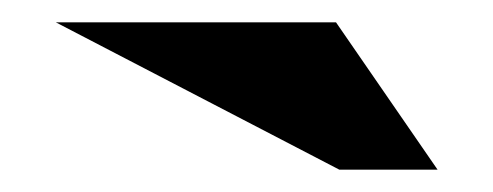

<svg xmlns="http://www.w3.org/2000/svg" viewBox="-20 -754 442 172"><path d="M372 -602H284L30 -734H281Z"/></svg>

Font: FFF_Oezguer-Guendem
Style: Bold
Weight: 700
Designer: bBox Type GmbH
Foundry: bBox Type GmbH
Version: Version 1.004